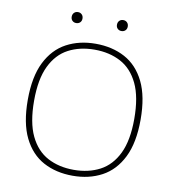

<svg xmlns="http://www.w3.org/2000/svg" viewBox="-97 -992 980 1086"><g transform="rotate(10 393.0 -449.5)"><path d="M393 9Q297.5 9 224.5 -30.2Q151.5 -69.5 110.2 -153.2Q69 -237 69 -370Q69 -503 110.8 -586.8Q152.5 -670.5 225.8 -709.8Q299 -749 393 -749Q488.5 -749 561.5 -709.8Q634.5 -670.5 675.8 -586.8Q717 -503 717 -370Q717 -237 675.2 -153.2Q633.5 -69.5 560.2 -30.2Q487 9 393 9ZM393 -25Q478 -25 543 -59.2Q608 -93.5 644.5 -169Q681 -244.5 681 -368Q681 -493.5 644.5 -569.8Q608 -646 543 -680.5Q478 -715 393 -715Q308 -715 243 -680.8Q178 -646.5 141.5 -571Q105 -495.5 105 -372Q105 -246.5 141.5 -170.2Q178 -94 243 -59.5Q308 -25 393 -25ZM523 -845Q509.5 -845 500.8 -853.5Q492 -862 492 -876Q492 -890.5 500.8 -899.2Q509.5 -908 523 -908Q536.5 -908 545.2 -899.2Q554 -890.5 554 -876Q554 -862 545.2 -853.5Q536.5 -845 523 -845ZM263 -845Q249.5 -845 240.8 -853.5Q232 -862 232 -876Q232 -890.5 240.8 -899.2Q249.5 -908 263 -908Q276.5 -908 285.2 -899.2Q294 -890.5 294 -876Q294 -862 285.2 -853.5Q276.5 -845 263 -845Z"/></g></svg>

Font: Encode Sans Exp Th
Style: Regular
Weight: 100
Width: 7
Designer: Multiple Designers
Foundry: Impallari Type
Version: Version 3.002; ttfautohint (v1.8.3) -l 8 -r 50 -G 200 -x 14 